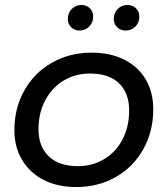

<svg xmlns="http://www.w3.org/2000/svg" viewBox="-20 -747 675 773"><path d="M38 -223Q38 -312 78 -383Q118 -454 189 -494.5Q260 -535 349 -535Q424 -535 480 -507Q536 -479 566.5 -427.5Q597 -376 597 -307Q597 -218 557 -146.5Q517 -75 446.5 -34.5Q376 6 287 6Q212 6 156 -22.5Q100 -51 69 -103Q38 -155 38 -223ZM500 -302Q500 -373 459 -412Q418 -451 342 -451Q283 -451 236 -422.5Q189 -394 162 -343Q135 -292 135 -227Q135 -157 176.5 -117.5Q218 -78 293 -78Q352 -78 399.5 -106.5Q447 -135 473.5 -186Q500 -237 500 -302ZM253 -670Q253 -695 269 -711Q285 -727 307 -727Q328 -727 341.5 -714Q355 -701 355 -680Q355 -656 339 -640Q323 -624 301 -624Q281 -624 267 -637Q253 -650 253 -670ZM438 -670Q438 -695 454 -711Q470 -727 493 -727Q513 -727 527 -714Q541 -701 541 -680Q541 -656 525 -640Q509 -624 486 -624Q466 -624 452 -637Q438 -650 438 -670Z"/></svg>

Font: Montserrat Alternates Medium
Style: Italic
Weight: 500
Italic angle: -11.3°
Designer: Julieta Ulanovsky
Foundry: Julieta Ulanovsky
Version: Version 7.200